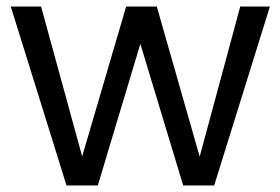

<svg xmlns="http://www.w3.org/2000/svg" viewBox="-20 -569 860 589"><path d="M13 -549H106L248 -31H215L367 -549H461L609 -31H577L717 -549H808L637 0H542L391 -499H430L280 0H184Z"/></svg>

Font: Parkinsans Light
Style: Regular
Weight: 400
Version: Version 1.000